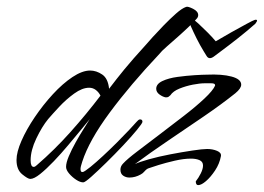

<svg xmlns="http://www.w3.org/2000/svg" viewBox="-20 -521 767 558"><path d="M540 -465Q544 -464 556 -453Q568 -442 582.5 -427.5Q597 -413 607 -401Q627 -413 652 -427Q677 -441 696.5 -451.5Q716 -462 720 -463Q727 -465 727 -461Q727 -459 725 -456.5Q723 -454 722 -452Q697 -430 671 -409.5Q645 -389 622 -372Q612 -365 604 -358.5Q596 -352 590 -352Q584 -352 580 -359L572 -372Q561 -390 551.5 -409Q542 -428 535 -444Q534 -448 532 -452.5Q530 -457 530 -461Q530 -464 533.5 -465Q537 -466 540 -465ZM222 9Q213 9 201.5 1.5Q190 -6 181 -16.5Q172 -27 172 -36Q172 -48 180 -67Q188 -86 200 -107.5Q212 -129 223.5 -147Q235 -165 241 -175Q233 -165 216 -144.5Q199 -124 178.5 -99.5Q158 -75 136.5 -52.5Q115 -30 97 -15.5Q79 -1 68 -1Q61 -1 44.5 -14.5Q28 -28 28 -56Q28 -79 42.5 -112Q57 -145 81 -180.5Q105 -216 133.5 -247Q162 -278 190.5 -297Q219 -316 242 -316Q260 -316 277 -304.5Q294 -293 297 -263Q319 -292 341.5 -319.5Q364 -347 405 -392Q410 -398 424 -413.5Q438 -429 456 -447.5Q474 -466 491.5 -481.5Q509 -497 521 -501Q526 -503 541 -495.5Q556 -488 556 -477Q556 -471 551 -466Q545 -459 530.5 -445Q516 -431 498 -415Q480 -399 464.5 -385.5Q449 -372 443 -364Q359 -275 299 -194Q239 -113 219 -51Q214 -36 214 -30Q214 -21 219 -21Q223 -21 229 -25.5Q235 -30 243 -36Q259 -49 279.5 -68Q300 -87 320 -107Q340 -127 355.5 -143.5Q371 -160 377 -167Q379 -169 381.5 -171.5Q384 -174 387 -174Q394 -174 394 -167Q394 -163 378 -143.5Q362 -124 338 -98.5Q314 -73 289 -48.5Q264 -24 245.5 -7.5Q227 9 222 9ZM78 -36Q82 -36 87 -41Q138 -85 184.5 -137Q231 -189 272 -243Q267 -253 258.5 -259.5Q250 -266 239 -266Q219 -266 195.5 -249Q172 -232 152 -210.5Q132 -189 120 -175Q102 -153 85.5 -118.5Q69 -84 69 -55Q69 -36 78 -36ZM556 17Q549 17 549 6Q557 -4 563.5 -17Q570 -30 570 -40Q570 -51 560 -55.5Q550 -60 535 -60Q514 -60 488 -54Q462 -48 441 -41.5Q420 -35 412 -32Q406 -30 400.5 -23.5Q395 -17 389 -14Q373 -5 356 -5Q346 -5 338 -10.5Q330 -16 330 -28Q330 -38 338 -46Q350 -59 379 -81Q408 -103 443.5 -130Q479 -157 514 -184Q549 -211 574 -234.5Q599 -258 605 -272V-274Q605 -279 593 -279Q581 -279 576 -279Q561 -279 540.5 -275Q520 -271 501.5 -263.5Q483 -256 475 -244Q472 -241 469.5 -239.5Q467 -238 462 -238Q454 -239 444 -246Q434 -253 434 -263Q434 -277 452 -285.5Q470 -294 496 -297.5Q522 -301 545.5 -302.5Q569 -304 581 -304Q625 -306 653 -298.5Q681 -291 681 -275Q681 -264 664 -250Q624 -218 572 -182.5Q520 -147 467.5 -111.5Q415 -76 372 -44Q384 -50 412.5 -58Q441 -66 475 -72.5Q509 -79 539 -83.5Q569 -88 582 -88Q598 -88 611 -82.5Q624 -77 622 -67Q618 -45 605 -25.5Q592 -6 578.5 5.5Q565 17 556 17Z"/></svg>

Font: Hurricane
Style: Regular
Weight: 400
Designer: Robert E. Leuschke
Foundry: Robert E. Leuschke
Version: Version 1.010; ttfautohint (v1.8.3)